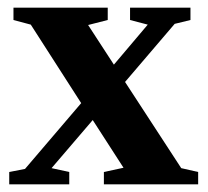

<svg xmlns="http://www.w3.org/2000/svg" viewBox="-20 -479 540 499"><path d="M15 -427V-459H260V-427L209 -414L276 -311L364 -415L318 -427V-459H475V-427L434 -417L305 -266L451 -42L495 -32V0H250V-32L301 -43L221 -167L114 -42L160 -32V0H4V-32L45 -40L191 -211L60 -415Z"/></svg>

Font: Libra Serif Modern
Style: Bold
Weight: 700
Designer: Stefan Peev, Context Ltd
Foundry: Ascender Corporation
Version: Version 1.000